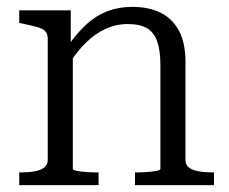

<svg xmlns="http://www.w3.org/2000/svg" viewBox="-20 -539 667 559"><path d="M36 0V-37H38Q62 -37 80 -40Q98 -43 108.5 -51Q119 -59 119 -73V-426Q119 -441 111.5 -448.5Q104 -456 87.5 -460.5Q71 -465 47 -470L36 -472V-509H186V-402L192 -395V-47Q192 -44 204 -41.5Q216 -39 233 -38Q250 -37 264 -37H267V0ZM603 0H373V-37H375Q389 -37 406 -38Q423 -39 435 -41.5Q447 -44 447 -47V-349Q447 -391 438 -417.5Q429 -444 408.5 -456.5Q388 -469 352 -469Q318 -469 287.5 -455Q257 -441 230 -414.5Q203 -388 179 -350L177 -404Q204 -443 232 -468.5Q260 -494 293 -506.5Q326 -519 365 -519Q413 -519 447.5 -502Q482 -485 501 -449.5Q520 -414 520 -359V-73Q520 -59 530.5 -51Q541 -43 559.5 -40Q578 -37 601 -37H603Z"/></svg>

Font: Roboto Serif 36pt Light
Style: Regular
Weight: 300
Designer: Greg Gazdowicz
Foundry: Commercial Type
Version: Version 1.008